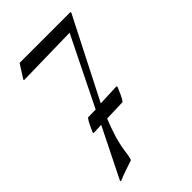

<svg xmlns="http://www.w3.org/2000/svg" viewBox="-196 -664 789 789"><g transform="rotate(-45 199.0 -269.0)"><path d="M306.2 -530.3 38.6 -524.9Q37.6 -524.9 37.1 -525.1Q36.6 -525.4 35.6 -525.4V-528.8L72.3 -586.4L74.2 -587.9H366.2L369.6 -586.4V-584L191.4 -234.4L285.2 -238.3L288.1 -235.4V-233.4Q285.2 -227.5 281.7 -219.2Q278.3 -210.9 274.7 -202.6Q271 -194.3 266.8 -187Q262.7 -179.7 258.8 -174.8L166 -171.9Q152.8 -139.6 141.8 -106Q130.9 -72.3 125 -37.6Q124 -32.2 123 -24.7Q122.1 -17.1 120.8 -9Q119.6 -1 117.9 6.3Q116.2 13.7 114.3 18.1Q91.8 25.9 69.8 33.2Q47.9 40.5 25.9 49.8H23.4L22.5 45.9L130.4 -170.9L86.4 -168.9L83.5 -170.9V-173.8Q90.3 -188 96.9 -203.1Q103.5 -218.3 113.3 -230.5L158.7 -231.4Z"/></g></svg>

Font: CAT Linz
Style: Regular
Weight: 400
Designer: Peter Wiegel
Foundry: Peter Wiegel
Version: Version 1.08